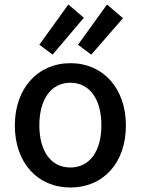

<svg xmlns="http://www.w3.org/2000/svg" viewBox="-20 -818 628 854"><path d="M540 -260C540 -94 440 16 293 16C147 16 46 -94 46 -260C46 -425 148 -537 293 -537C439 -537 540 -425 540 -260ZM431 -261C431 -376 379 -450 293 -450C207 -450 155 -376 155 -261C155 -145 207 -73 293 -73C379 -73 431 -146 431 -261ZM284 -798 353 -739 214 -575 155 -619ZM456 -798 527 -737 386 -575 327 -619Z"/></svg>

Font: Repo Medium
Style: Regular
Weight: 500
Designer: Stefan Peev
Foundry: Context Ltd
Version: Version 1.502